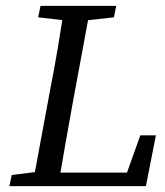

<svg xmlns="http://www.w3.org/2000/svg" viewBox="-20 -634 562 654"><path d="M12 0 20 -38 133 -52H140L131 0ZM90 0 151 -329Q165 -400 177 -471.5Q189 -543 200 -614H289L228 -285Q215 -214 202.5 -142.5Q190 -71 178 0ZM110 -575 118 -614H376L368 -575L251 -562H223ZM131 0 139 -46H456L396 0L458 -173H511L477 0Z"/></svg>

Font: Lisu Bosa
Style: Italic
Weight: 400
Italic angle: -19°
Designer: David Morse, Annie Olsen, Victor Gaultney, Frank Grießhammer (Latin)
Foundry: SIL International
Version: Version 2.000